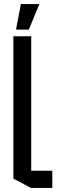

<svg xmlns="http://www.w3.org/2000/svg" viewBox="-20 -927 309 947"><path d="M133 0 46 -46V-748H134V-85H238V0ZM59 -781 83 -907H174V-906L122 -781Z"/></svg>

Font: Foldit Thin
Style: Regular
Weight: 400
Version: Version 1.003